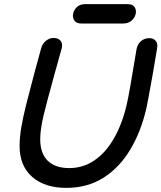

<svg xmlns="http://www.w3.org/2000/svg" viewBox="-20 -901 783 931"><path d="M75 -193Q75 -97 136 -43.5Q197 10 301 10Q404 10 481.5 -39Q559 -88 611.5 -175.5Q664 -263 690 -377Q696 -403 722 -549Q724 -563 742 -668Q746 -690 735 -703Q724 -716 704 -716Q680 -716 663 -701Q646 -686 642 -662Q607 -447 594 -392Q572 -299 532.5 -230Q493 -161 438 -123.5Q383 -86 316 -86Q247 -86 211 -122Q175 -158 175 -226Q175 -272 191 -340Q207 -407 247 -551L279 -666Q285 -690 273.5 -703.5Q262 -717 239 -717Q220 -717 202.5 -703Q185 -689 179 -665L149 -555Q124 -462 107.5 -396Q91 -330 83 -282Q75 -234 75 -193ZM374 -787H577Q602 -787 618 -801Q634 -815 638 -834Q642 -853 632.5 -867Q623 -881 599 -881H394Q368 -881 353 -867Q338 -853 334.5 -834Q331 -815 341 -801Q351 -787 374 -787Z"/></svg>

Font: Balsamiq Sans
Style: Italic
Weight: 400
Italic angle: -12°
Designer: Michael Angeles
Foundry: Balsamiq SRL
Version: Version 1.020; ttfautohint (v1.8.4.7-5d5b);gftools[0.9.26]